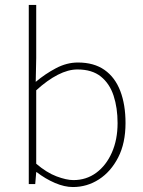

<svg xmlns="http://www.w3.org/2000/svg" viewBox="-20 -742 578 774"><path d="M274 12Q240 12 201.5 -4.5Q163 -21 128 -48H126L122 0H96V-722H126V-508L124 -412Q162 -444 205.5 -467Q249 -490 294 -490Q359 -490 401.5 -460Q444 -430 465 -375Q486 -320 486 -246Q486 -165 456.5 -107.5Q427 -50 379 -19Q331 12 274 12ZM276 -16Q328 -16 368 -45.5Q408 -75 431 -127Q454 -179 454 -246Q454 -307 438 -356Q422 -405 386.5 -433.5Q351 -462 292 -462Q255 -462 213 -440.5Q171 -419 126 -378V-82Q168 -46 208 -31Q248 -16 276 -16Z"/></svg>

Font: Source Sans Variable
Style: Regular
Weight: 200
Designer: Paul D. Hunt
Foundry: Adobe Systems Incorporated
Version: Version 3.006;hotconv 1.0.111;makeotfexe 2.5.65597